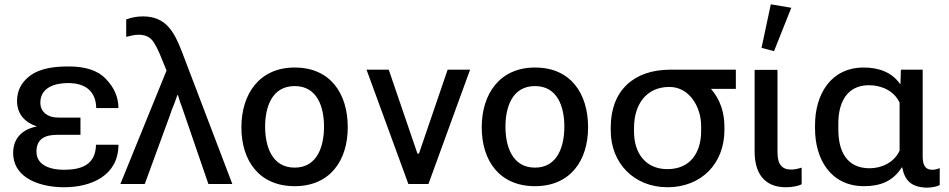

<svg xmlns="http://www.w3.org/2000/svg" viewBox="-20 -853 4400 890"><path d="M277 15C403 15 529 -39 529 -182H425C423 -89 358 -66 275 -66C221 -66 149 -83 149 -150C149 -211 191 -228 245 -228H353V-308H250C224 -308 204 -315 189 -327C175 -340 167 -356 167 -377C167 -449 237 -468 296 -468C380 -468 425 -426 426 -352H529C529 -404 508 -449 470 -488C434 -526 376 -545 299 -545C239 -545 168 -539 118 -501C79 -471 59 -433 59 -385C59 -324 96 -285 151 -267C80 -253 41 -209 41 -145C41 -21 176 15 277 15Z M538 0H651L770 -325C775 -341 779 -352 783 -360C787 -368 792 -385 802 -412H805C813 -384 819 -367 822 -361C824 -355 828 -343 834 -326L946 0H1057L823 -614C788 -704 750 -777 643 -777C612 -777 587 -771 565 -763V-682C571 -683 579 -686 590 -688C601 -691 612 -692 623 -692C649 -692 670 -684 684 -668C698 -653 715 -619 736 -565L752 -526Z M1346 10C1510 10 1592 -109 1592 -263C1592 -419 1512 -540 1346 -540C1182 -540 1099 -417 1099 -263C1099 -107 1182 10 1346 10ZM1346 -76C1239 -76 1209 -177 1209 -266C1209 -356 1240 -454 1346 -454C1452 -454 1482 -355 1482 -266C1482 -177 1452 -76 1346 -76Z M2055 -530 1922 -141H1915L1782 -530H1679L1873 0H1966L2159 -530Z M2460 10C2624 10 2706 -109 2706 -263C2706 -419 2626 -540 2460 -540C2296 -540 2213 -417 2213 -263C2213 -107 2296 10 2460 10ZM2460 -76C2353 -76 2323 -177 2323 -266C2323 -356 2354 -454 2460 -454C2566 -454 2596 -355 2596 -266C2596 -177 2566 -76 2460 -76Z M3074 15C3230 15 3338 -94 3338 -250V-265C3338 -332 3319 -390 3276 -441H3391V-530H3087C2919 -530 2811 -434 2811 -263V-248C2811 -95 2921 15 3074 15ZM3074 -69C2971 -69 2919 -145 2919 -242V-261C2919 -364 2972 -450 3083 -450C3177 -450 3230 -355 3230 -270V-245C3230 -146 3180 -69 3074 -69Z M3623 15C3653 15 3682 9 3696 1V-76C3680 -71 3664 -67 3647 -67C3626 -67 3610 -73 3600 -86C3588 -99 3584 -121 3584 -152V-529H3478V-150C3478 -54 3520 15 3623 15ZM3568 -616 3648 -817 3553 -833 3510 -631Z M3985 10C4059 10 4119 -12 4160 -77H4162C4175 -13 4206 13 4272 17C4301 17 4326 11 4336 5V-74C4326 -69 4312 -66 4302 -66C4263 -66 4257 -97 4257 -130V-530H4156L4154 -464H4152C4113 -520 4050 -540 3984 -540C3830 -540 3758 -414 3758 -273V-257C3758 -116 3830 10 3985 10ZM4011 -73C3903 -73 3866 -155 3866 -252V-281C3866 -374 3903 -458 4008 -458C4066 -458 4125 -432 4150 -377V-155C4126 -101 4068 -73 4011 -73Z"/></svg>

Font: Cheyenne Sans Medium
Style: Regular
Weight: 500
Designer: The Public Sans project authors (U.S. Web Design System), Libre Franklin designed by Pablo Impallari and Rodrigo Fuenzal
Foundry: The Cheyenne Sans Project Authors
Version: Version 2.007